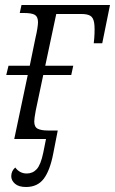

<svg xmlns="http://www.w3.org/2000/svg" viewBox="-20 -556 460 768"><path d="M84 192Q55 192 40 179Q25 166 25 149Q25 128 41 114Q59 138 87 138Q111 138 127 120.5Q143 103 153 55L164 0H37L91 -256H5L14 -293H99L122 -405Q127 -426 129.5 -442.5Q132 -459 132 -467Q132 -489 119.5 -496.5Q107 -504 76 -504H59L66 -536H420L389 -383H355L357 -403Q360 -445 356.5 -465.5Q353 -486 341 -493Q329 -500 306 -500H205L161 -293H273L265 -256H153L123 -114Q117 -82 117 -70Q117 -48 131 -41Q145 -34 171 -34H211L193 58Q180 126 155 159Q130 192 84 192Z"/></svg>

Font: Noto Serif SemiCondensed Light
Style: Italic
Weight: 300
Width: 4
Italic angle: -12°
Designer: Monotype Design Team
Foundry: Monotype Imaging Inc.
Version: Version 2.013; ttfautohint (v1.8.4.7-5d5b)